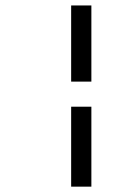

<svg xmlns="http://www.w3.org/2000/svg" viewBox="-20 -699 508 714"><path d="M244.6 -395.5V-678.7H319.8V-395.5ZM244.6 -4.9V-302.2H319.8V-4.9Z"/></svg>

Font: Elstob 18pt
Style: Italic
Weight: 400
Italic angle: -20°
Designer: Peter S. Baker
Version: Version 1.015